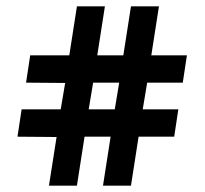

<svg xmlns="http://www.w3.org/2000/svg" viewBox="-20 -592 645 604"><path d="M35 -162 158 -161 134 -8H222L246 -162H328L304 -8H392L416 -162H528L541 -248H429L443 -332H555L568 -418H456L480 -572H392L368 -418H286L310 -572H222L198 -418H75L62 -332L185 -331L171 -248H48ZM259 -248 273 -332H355L341 -248Z"/></svg>

Font: Charger Eco
Style: Regular
Weight: 1000
Designer: Jasper
Foundry: Cannot Into Space Fonts
Version: Version 1.1